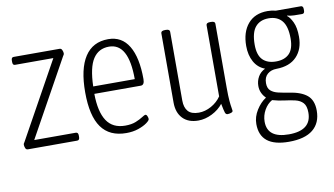

<svg xmlns="http://www.w3.org/2000/svg" viewBox="-74 -696 1866 1074"><g transform="rotate(-10 858.5 -158.5)"><path d="M42 0Q32 0 28 -10.5Q24 -21 24 -29Q24 -33 25.5 -36Q27 -39 30 -43L271 -478H53Q40 -478 40 -496V-505Q40 -523 53 -523H315Q324 -523 328.5 -512.5Q333 -502 333 -494Q333 -490 331.5 -487Q330 -484 327 -480L86 -45H322Q336 -45 336 -27V-18Q336 0 322 0Z M601 6Q506 6 459.5 -59Q413 -124 413 -258Q413 -391 458 -460Q503 -529 591 -529Q668 -529 707.5 -463Q747 -397 747 -275Q747 -241 726 -241H462Q463 -139 497 -87.5Q531 -36 602 -36Q638 -36 662.5 -46Q687 -56 702 -66Q717 -76 723 -76Q729 -76 733 -66.5Q737 -57 737 -50Q737 -42 718.5 -28.5Q700 -15 669.5 -4.5Q639 6 601 6ZM463 -283H699Q699 -487 588 -487Q529 -487 497.5 -439Q466 -391 463 -283Z M1010 7Q953 7 921.5 -26Q890 -59 890 -116V-510Q890 -524 913 -524H918Q940 -524 940 -510V-119Q940 -79 959 -57.5Q978 -36 1020 -36Q1056 -36 1091 -55.5Q1126 -75 1147 -106V-510Q1147 -524 1169 -524H1175Q1197 -524 1197 -510V-149Q1197 -98 1199.5 -71Q1202 -44 1204.5 -31.5Q1207 -19 1207 -14Q1207 -7 1196.5 -3.5Q1186 0 1177 0Q1167 0 1163 -11Q1159 -22 1151 -63Q1127 -32 1088 -12.5Q1049 7 1010 7Z M1488 212Q1325 212 1325 83Q1325 42 1348.5 4.5Q1372 -33 1403 -53V-55Q1390 -67 1381.5 -85Q1373 -103 1373 -125Q1373 -153 1386.5 -177Q1400 -201 1427 -214Q1387 -229 1366 -267Q1345 -305 1345 -357Q1345 -436 1384.5 -482.5Q1424 -529 1496 -529Q1521 -529 1543 -523H1684Q1698 -523 1698 -505V-496Q1698 -479 1684 -479Q1661 -479 1639.5 -479.5Q1618 -480 1600 -485L1599 -483Q1615 -472 1630 -440.5Q1645 -409 1645 -357Q1645 -287 1605 -245Q1565 -203 1490 -202Q1459 -202 1438.5 -184.5Q1418 -167 1418 -133Q1418 -104 1434 -90Q1450 -76 1476 -70Q1502 -64 1534 -59Q1603 -49 1637 -20.5Q1671 8 1671 67Q1671 137 1625 174.5Q1579 212 1488 212ZM1495 -243Q1544 -243 1570.5 -270Q1597 -297 1597 -356Q1597 -425 1570.5 -456.5Q1544 -488 1495 -488Q1446 -488 1419.5 -456.5Q1393 -425 1393 -356Q1393 -297 1419.5 -270Q1446 -243 1495 -243ZM1495 171Q1623 171 1623 70Q1623 32 1607 14.5Q1591 -3 1563.5 -9.5Q1536 -16 1503 -20Q1470 -24 1435 -34Q1408 -19 1390.5 12Q1373 43 1373 78Q1373 171 1495 171Z"/></g></svg>

Font: Asap Condensed ExtraLight
Style: Regular
Weight: 200
Width: 3
Designer: Pablo Cosgaya
Foundry: Omnibus-Type
Version: Version 3.001; ttfautohint (v1.8.4.7-5d5b)